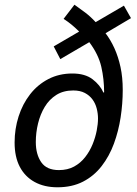

<svg xmlns="http://www.w3.org/2000/svg" viewBox="-20 -785 582 815"><path d="M224 10Q168 10 127 -12.5Q86 -35 64 -77Q42 -119 42 -180Q42 -238 59 -291Q76 -344 108 -385Q140 -426 185.5 -449.5Q231 -473 287 -473Q341 -473 373 -448.5Q405 -424 419 -392L422 -393Q422 -449 410 -501.5Q398 -554 359 -606L236 -534L208 -588L316 -651Q302 -665 286 -678.5Q270 -692 250 -705L296 -765Q319 -749 342 -731.5Q365 -714 386 -691L506 -761L536 -708L428 -644Q450 -615 466 -579.5Q482 -544 491.5 -500.5Q501 -457 501 -403Q501 -345 492 -286.5Q483 -228 463.5 -175Q444 -122 411.5 -80Q379 -38 332.5 -14Q286 10 224 10ZM230 -63Q267 -63 294.5 -78Q322 -93 341.5 -118Q361 -143 373 -172.5Q385 -202 390.5 -230.5Q396 -259 396 -282Q396 -303 390.5 -324.5Q385 -346 372.5 -363Q360 -380 340 -390.5Q320 -401 291 -401Q249 -401 219 -382Q189 -363 170 -331.5Q151 -300 141.5 -261Q132 -222 132 -182Q132 -130 155 -96.5Q178 -63 230 -63Z"/></svg>

Font: Noto Sans Display
Style: Italic
Weight: 400
Italic angle: -12°
Designer: Monotype Design Team
Foundry: Monotype Imaging Inc.
Version: Version 2.003